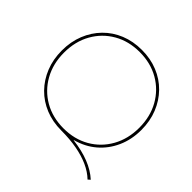

<svg xmlns="http://www.w3.org/2000/svg" viewBox="-206 -943 1263 1263"><g transform="rotate(45 425.0 -312.0)"><path d="M775 116Q739 81 687 57.5Q635 34 569.5 22Q504 10 425 10Q344 10 276.5 -17.5Q209 -45 159.5 -95.5Q110 -146 82.5 -214.5Q55 -283 55 -365Q55 -447 82.5 -515.5Q110 -584 159.5 -634.5Q209 -685 276.5 -712.5Q344 -740 425 -740Q506 -740 573.5 -712.5Q641 -685 690.5 -634.5Q740 -584 767.5 -515.5Q795 -447 795 -365Q795 -276 762 -202Q729 -128 669.5 -77Q610 -26 528 -4V-2Q613 8 679 34Q745 60 791 102ZM425 -10Q527 -10 606 -55.5Q685 -101 730 -181.5Q775 -262 775 -365Q775 -469 730 -549Q685 -629 606 -674.5Q527 -720 425 -720Q323 -720 244 -674.5Q165 -629 120 -549Q75 -469 75 -365Q75 -262 120 -181.5Q165 -101 244 -55.5Q323 -10 425 -10Z"/></g></svg>

Font: M PLUS 2 Thin Thin
Style: Regular
Weight: 250
Version: Version 1.001